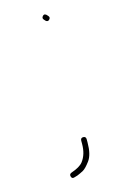

<svg xmlns="http://www.w3.org/2000/svg" viewBox="-86 -479 359 578"><g transform="rotate(-15 93.5 -190.0)"><path d="M130 -52C124.3 -52 121.5 -49 121.5 -43V-33C121.5 -11.6 116.2 6.1 105.6 20C99 28.6 86.6 35.9 68.5 42C63.1 44 61.3 47.7 63 53C64.6 58.3 68.1 60 73.5 58L83.5 55C90.1 52.3 96.5 49.3 102.5 46C108.5 42.7 116 34.9 125 22.8C134 10.6 138.5 -8 138.5 -33V-43C138.5 -49 135.6 -52 130 -52ZM122.5 -432C117 -439.2 112.2 -440.7 107.9 -436.4C103.6 -432.1 103.5 -428 107.5 -424C112.9 -416.8 117.9 -415.4 122.5 -420C126.5 -424 126.5 -428 122.5 -432Z"/></g></svg>

Font: Proton
Style: BkExt
Weight: 500
Version: Version 1.017